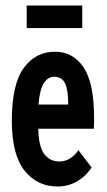

<svg xmlns="http://www.w3.org/2000/svg" viewBox="-20 -667 390 698"><path d="M189 11Q115 11 69 -47Q23 -105 23 -228Q23 -360 66 -419.5Q109 -479 180 -479Q245 -479 283.5 -422.5Q322 -366 322 -239Q322 -228 322 -218Q322 -208 321 -199H119Q121 -131 142 -105.5Q163 -80 194 -80Q236 -79 265 -121L313 -58Q292 -26 260 -7.5Q228 11 189 11ZM120 -287H228Q228 -340 216.5 -364Q205 -388 177 -388Q154 -388 139 -364Q124 -340 120 -287ZM77 -565V-647H279V-565Z"/></svg>

Font: Inconsolata ExtraCondensed ExtraBold
Style: Regular
Weight: 800
Width: 2
Monospace: yes
Designer: Raph Levien, Cyreal, Brenton Simpson
Foundry: Raph Levien, Cyreal, Google
Version: Version 3.001; ttfautohint (v1.8.2.53-6de2)